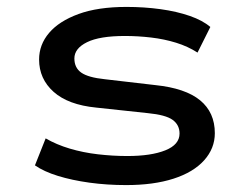

<svg xmlns="http://www.w3.org/2000/svg" viewBox="-20 -526 714 555"><path d="M345 9Q289 9 238.5 2Q188 -5 147.5 -17.5Q107 -30 81 -48L112 -126Q143 -108 181.5 -96.5Q220 -85 263 -80Q306 -75 348 -75Q417 -75 458 -91.5Q499 -108 499 -140Q499 -165 479 -179.5Q459 -194 407 -199L258 -215Q177 -223 135 -260.5Q93 -298 93 -354Q93 -397 122 -431Q151 -465 207 -485.5Q263 -506 346 -506Q397 -506 444 -499.5Q491 -493 528.5 -480Q566 -467 588 -448L551 -374Q523 -392 489 -402.5Q455 -413 417 -417.5Q379 -422 341 -422Q268 -422 231.5 -404Q195 -386 195 -357Q195 -330 215 -316Q235 -302 283 -297L429 -280Q516 -271 558.5 -236Q601 -201 601 -141Q601 -97 570 -62.5Q539 -28 481.5 -9.5Q424 9 345 9Z"/></svg>

Font: Nunito Sans 7pt Expanded Medium
Style: Regular
Weight: 500
Width: 7
Designer: Vernon Adams
Foundry: Vernon Adams
Version: Version 3.101;gftools[0.9.27]